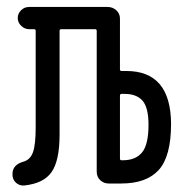

<svg xmlns="http://www.w3.org/2000/svg" viewBox="-20 -540 540 565"><path d="M333 -258.8V-73.2Q333 -68.4 337.9 -68.4H341.8Q378.9 -68.4 397.9 -91.3Q417 -114.3 417 -172.9Q417 -223.6 399.4 -243.7Q381.8 -263.7 346.7 -263.7H337.9Q333 -263.7 333 -258.8ZM50.8 5.9Q37.1 6.8 26.9 -2.4Q16.6 -11.7 16.6 -27.3Q16.6 -55.7 49.8 -64.5Q69.3 -70.3 77.1 -92.3Q85 -114.3 85 -165V-449.2Q85 -454.1 80.1 -454.1H65.4Q52.7 -454.1 42.5 -463.9Q32.2 -473.6 32.2 -486.8Q32.2 -500 42 -509.8Q51.8 -519.5 65.4 -519.5H296.9Q311.5 -519.5 322.3 -509.8Q333 -500 333 -485.4V-335.9Q333 -331.1 337.9 -331.1H351.6Q482.4 -331.1 483.4 -175.8Q483.4 -80.1 447.3 -40Q411.1 0 336.9 0H299.8Q285.2 0 274.9 -9.8Q264.6 -19.5 264.6 -35.2V-449.2Q264.6 -454.1 259.8 -454.1H160.2Q155.3 -454.1 155.3 -449.2V-143.6Q155.3 -67.4 131.8 -33.7Q108.4 0 50.8 5.9Z"/></svg>

Font: Rounded-L Mgen+ 2m regular
Style: Regular
Weight: 400
Designer: [Source Han Sans]
Ryoko NISHIZUKA  (kana & ideographs); Paul D. Hunt (Latin, Greek & Cyrillic); Wenlong ZHANG  (bopomofo
Version: Version 1.059.20150602